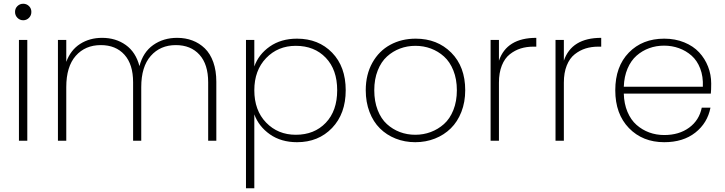

<svg xmlns="http://www.w3.org/2000/svg" viewBox="-20 -758 3904 1034"><path d="M82 0V-543H127V0ZM136 -661.9Q123 -648.9 105 -648.9Q86.9 -648.9 74 -661.9Q61 -674.8 61 -693.8Q61 -712.9 74 -725.3Q86.9 -737.8 105 -737.8Q123 -737.8 136 -725.3Q148.9 -712.9 148.9 -693.8Q148.9 -674.8 136 -661.9Z M1101.1 0V-314.9Q1101.1 -411.6 1054.2 -463.4Q1007.3 -515.1 926.8 -515.1Q843.3 -515.1 792 -457Q740.7 -398.9 740.7 -289.1V0H696.8V-314.9Q696.8 -411.6 650.1 -463.4Q603.5 -515.1 522.9 -515.1Q439 -515.1 387.9 -457.3Q336.9 -399.4 336.9 -289.1V0H292V-543H336.9V-424.8Q360.4 -488.8 411.6 -521.5Q462.9 -554.2 529.8 -554.2Q603.5 -554.2 657.5 -515.6Q711.4 -477.1 731 -401.9Q750.5 -477.1 805.2 -515.6Q859.9 -554.2 934.1 -554.2Q978.5 -554.2 1016.1 -540Q1053.7 -525.9 1083 -497.6Q1112.3 -469.2 1128.7 -423.3Q1145 -377.4 1145 -317.9V0Z M1349.6 -399.9Q1372.6 -465.3 1433.1 -507.6Q1493.7 -549.8 1579.6 -549.8Q1695.3 -549.8 1768.6 -474.4Q1841.8 -398.9 1841.8 -272Q1841.8 -145.5 1768.3 -68.8Q1694.8 7.8 1579.6 7.8Q1494.1 7.8 1433.8 -34.4Q1373.5 -76.7 1349.6 -142.1V255.9H1304.7V-543H1349.6ZM1572.8 -511.2Q1476.6 -511.2 1413.1 -445.1Q1349.6 -378.9 1349.6 -272Q1349.6 -163.6 1413.1 -97.9Q1476.6 -32.2 1572.8 -32.2Q1672.9 -32.2 1734.4 -96.7Q1795.9 -161.1 1795.9 -272Q1795.9 -382.8 1734.4 -447Q1672.9 -511.2 1572.8 -511.2Z M2485.4 -272Q2485.4 -208 2464.6 -155Q2443.8 -102.1 2407.7 -66.7Q2371.6 -31.2 2322.3 -11.7Q2272.9 7.8 2216.3 7.8Q2159.7 7.8 2110.6 -11.7Q2061.5 -31.2 2025.9 -66.7Q1990.2 -102.1 1970 -155Q1949.7 -208 1949.7 -272Q1949.7 -356.4 1985.4 -420.2Q2021 -483.9 2081.8 -516.8Q2142.6 -549.8 2218.8 -549.8Q2335 -549.8 2410.2 -474.4Q2485.4 -398.9 2485.4 -272ZM2014.2 -378.4Q1995.6 -331.5 1995.6 -272Q1995.6 -212.4 2013.9 -165.3Q2032.2 -118.2 2063.5 -89.8Q2094.7 -61.5 2133.5 -46.9Q2172.4 -32.2 2216.3 -32.2Q2260.3 -32.2 2299.6 -46.9Q2338.9 -61.5 2370.8 -89.8Q2402.8 -118.2 2421.6 -165.3Q2440.4 -212.4 2440.4 -272Q2440.4 -331.5 2421.6 -378.4Q2402.8 -425.3 2371.3 -453.6Q2339.8 -481.9 2300.5 -496.6Q2261.2 -511.2 2217.3 -511.2Q2173.3 -511.2 2134.3 -496.6Q2095.2 -481.9 2064 -453.6Q2032.7 -425.3 2014.2 -378.4Z M2667 -313V0H2622.1V-543H2667V-431.2Q2709 -554.2 2868.2 -554.2V-506.8H2853Q2815.9 -506.8 2784.4 -497.1Q2752.9 -487.3 2725.6 -465.8Q2698.2 -444.3 2682.6 -405.3Q2667 -366.2 2667 -313Z M3016.6 -313V0H2971.7V-543H3016.6V-431.2Q3058.6 -554.2 3217.8 -554.2V-506.8H3202.6Q3165.5 -506.8 3134 -497.1Q3102.5 -487.3 3075.2 -465.8Q3047.9 -444.3 3032.2 -405.3Q3016.6 -366.2 3016.6 -313Z M3339.4 -291H3765.1Q3767.6 -345.7 3751 -388.9Q3734.4 -432.1 3704.3 -458.5Q3674.3 -484.9 3636.5 -498.5Q3598.6 -512.2 3556.2 -512.2Q3513.7 -512.2 3476.1 -498.5Q3438.5 -484.9 3408.2 -458.3Q3377.9 -431.6 3359.6 -388.7Q3341.3 -345.7 3339.4 -291ZM3806.2 -178.2Q3790 -95.2 3724.4 -43.7Q3658.7 7.8 3557.1 7.8Q3440.9 7.8 3367.2 -68.1Q3293.5 -144 3293.5 -272Q3293.5 -399.9 3366.7 -474.9Q3439.9 -549.8 3557.1 -549.8Q3616.2 -549.8 3665 -529.8Q3713.9 -509.8 3745.1 -476.1Q3776.4 -442.4 3793.2 -399.2Q3810.1 -356 3810.1 -308.1Q3810.1 -272 3808.1 -253.9H3339.4Q3340.8 -199.2 3359.1 -155.8Q3377.4 -112.3 3408 -85.4Q3438.5 -58.6 3476.3 -44.7Q3514.2 -30.8 3557.1 -30.8Q3637.2 -30.8 3691.4 -70.6Q3745.6 -110.4 3759.3 -178.2Z"/></svg>

Font: SVN-Poppins ExtraLight
Style: Regular
Weight: 200
Designer: Ninad Kale (Devanagari), Jonny Pinhorn (Latin)
Foundry: Indian Type Foundry
Version: Version 3.002 2017